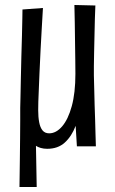

<svg xmlns="http://www.w3.org/2000/svg" viewBox="-20 -586 462 769"><path d="M58 163Q59 105 59.5 56Q60 7 60.5 -33Q61 -73 61 -103Q61 -133 61 -154Q61 -164 62 -195.5Q63 -227 63.5 -269.5Q64 -312 65.5 -357.5Q67 -403 68 -444.5Q69 -486 69.5 -514Q70 -542 70 -548L152 -554Q150 -520 147.5 -477Q145 -434 142.5 -385.5Q140 -337 138 -290Q137 -257 135.5 -228.5Q134 -200 133.5 -178.5Q133 -157 133 -144Q133 -117 137 -96Q141 -75 150.5 -63.5Q160 -52 177 -52Q205 -52 229 -80Q253 -108 267.5 -161Q282 -214 282 -290Q282 -314 281.5 -348Q281 -382 280.5 -419.5Q280 -457 279.5 -494.5Q279 -532 278 -566L362 -564Q361 -542 360 -510.5Q359 -479 358.5 -445Q358 -411 357 -379Q356 -347 356 -321.5Q356 -296 356 -284Q357 -256 357.5 -226Q358 -196 359 -165.5Q360 -135 361 -106Q362 -77 362.5 -50Q363 -23 364 0H288L283 -82Q267 -40 239.5 -15Q212 10 169 10Q155 10 143 6.5Q131 3 124 -2Q125 39 125.5 80Q126 121 127 163Z"/></svg>

Font: Truculenta Medium
Style: Regular
Weight: 500
Version: Version 1.002